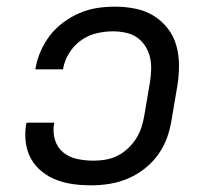

<svg xmlns="http://www.w3.org/2000/svg" viewBox="-20 -548 640 576"><path d="M254 8Q226 8 200 4.5Q174 1 150 -8Q126 -17 106 -33Q86 -49 73.5 -71Q61 -93 57.5 -119.5Q54 -146 58 -173L60 -180H143L142 -176Q138 -151 145 -128Q152 -105 170 -90.5Q188 -76 212 -71Q236 -66 261 -66Q278 -66 296.5 -69Q315 -72 332 -80.5Q349 -89 363.5 -102.5Q378 -116 388.5 -132.5Q399 -149 404.5 -166.5Q410 -184 413 -202L430 -302Q433 -322 433.5 -341Q434 -360 429.5 -378Q425 -396 415 -411Q405 -426 390.5 -436Q376 -446 357 -450Q338 -454 319 -454Q294 -454 269 -448Q244 -442 222.5 -426.5Q201 -411 187 -388Q173 -365 169 -340H86Q90 -366 101 -392Q112 -418 129 -440.5Q146 -463 169.5 -480.5Q193 -498 219 -509Q245 -520 271.5 -524Q298 -528 325 -528Q356 -528 386 -522Q416 -516 440.5 -501Q465 -486 483 -463Q501 -440 509 -411.5Q517 -383 517 -352Q517 -321 512 -290L495 -190Q491 -163 481.5 -136Q472 -109 455 -85Q438 -61 414.5 -42.5Q391 -24 364 -12.5Q337 -1 309 3.5Q281 8 254 8Z"/></svg>

Font: Iosevka Extended
Style: Italic
Weight: 400
Width: 7
Italic angle: -9°
Monospace: yes
Designer: Belleve Invis
Foundry: Belleve Invis
Version: Version 32.5.0; ttfautohint (v1.8.4)